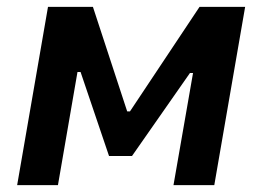

<svg xmlns="http://www.w3.org/2000/svg" viewBox="-20 -540 765 560"><path d="M30 0H149L206 -330H215L298 -85H365L534 -327H543L486 0H605L695 -520H562L359 -215H351L251 -520H120Z"/></svg>

Font: Fixel Display SemiBold
Style: Italic
Weight: 600
Italic angle: -10°
Designer: AlfaBravo + MacPaw
Foundry: Kyrylo Tkachov, Marchela Mozhyna, Serhii Makarenko, Maria Weinstein, Zakhar Kryvoshyya
Version: Version 1.210;Glyphs 3.2 (3217)